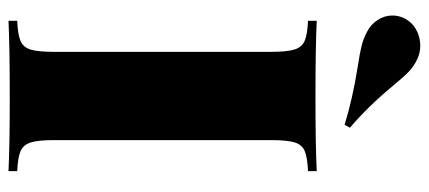

<svg xmlns="http://www.w3.org/2000/svg" viewBox="-292 -694 986 441"><g transform="rotate(90 200.5 -473.0)"><path d="M15.1 0ZM176.8 -882.8Q224.1 -825.7 272.9 -784.2L266.1 -772Q206.1 -790.5 132.3 -802.2Q103 -806.6 85.9 -810.8Q68.8 -814.9 53.2 -823.2Q35.6 -832 25.4 -847.9Q15.1 -863.8 15.1 -881.8Q15.1 -895 21 -908.2Q30.3 -926.8 47.4 -936.3Q64.5 -945.8 84.5 -945.8Q100.6 -945.8 115.2 -939Q131.8 -931.2 144.3 -919.2Q156.7 -907.2 176.8 -882.8ZM301.3 -602.1V-106Q301.3 -68.4 306.6 -51.3Q312 -34.2 326.4 -27.8Q340.8 -21.5 372.6 -20V0Q314 -2.9 205.6 -2.9Q84.5 -2.9 27.3 0V-20Q59.6 -21.5 74 -27.8Q88.4 -34.2 93.5 -51.3Q98.6 -68.4 98.6 -106V-602.1Q98.6 -639.6 93.3 -656.7Q87.9 -673.8 73.5 -680.2Q59.1 -686.5 27.3 -688V-708Q84.5 -705.1 205.6 -705.1Q314 -705.1 372.6 -708V-688Q340.3 -686.5 325.9 -680.2Q311.5 -673.8 306.4 -656.7Q301.3 -639.6 301.3 -602.1Z"/></g></svg>

Font: TypoPRO Playfair Display SC
Style: Regular
Weight: 900
Designer: Claus Eggers Sørensen
Foundry: Claus Eggers Sørensen
Version: Version 1.004;PS 001.004;hotconv 1.0.70;makeotf.lib2.5.58329